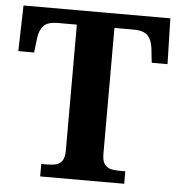

<svg xmlns="http://www.w3.org/2000/svg" viewBox="-52 -763 756 812"><g transform="rotate(5 326.5 -357.0)"><path d="M148.3 0V-53H176.5Q196.7 -53 212.6 -57.5Q228.5 -62 237.7 -76.1Q246.9 -90.2 246.9 -118.3V-653H167.1Q122.8 -653 105.7 -634Q88.5 -615 84.5 -582L77.2 -519.9H10.1L15.1 -714H638.5L643.5 -519.9H576.4L569.6 -582Q565.6 -615 548.6 -634Q531.6 -653 486.6 -653H406.5V-118.1Q406.5 -90.1 415.8 -76.1Q425.1 -62.1 441.1 -57.5Q457.2 -53 476.9 -53H505.1V0Z"/></g></svg>

Font: Noto Serif Gurmukhi
Style: Regular
Weight: 400
Designer: Vaibhav Singh and the Monotype Design Team
Foundry: Monotype Imaging Inc.
Version: Version 2.003